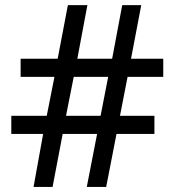

<svg xmlns="http://www.w3.org/2000/svg" viewBox="-20 -734 686 754"><path d="M481 -432.1 451.2 -279.3H586.4V-208H437.5L397 0H320.8L361.3 -208H226.1L186.5 0H111.8L149.4 -208H24.4V-279.3H163.6L193.8 -432.1H61V-503.4H206.5L246.6 -713.9H323.2L283.7 -503.4H420.4L460 -713.9H534.7L494.6 -503.4H621.1V-432.1ZM239.3 -279.3H375L404.8 -432.1H269.5Z"/></svg>

Font: Open Sans Medium
Style: Regular
Weight: 500
Designer: Monotype Design Team
Foundry: Monotype Imaging Inc.
Version: Version 3.000